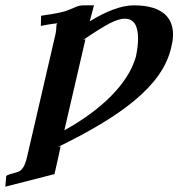

<svg xmlns="http://www.w3.org/2000/svg" viewBox="-71 -465 668 719"><path d="M281 -445H241C227 -445 217 -440.9 206 -436C197 -432 185 -427 170 -422C148 -416 106 -409 83 -406L82 -368C117 -375 136 -377 145 -378C142 -377 140 -374 140 -364C140 -356 139 -348 137 -338L30 124C22 157 12 175 -8 180L-25 185C-45 190 -48 193 -48 197L-51 234L133 187C141 152 149 118 156 83L145 86C381 -29 538 -143 570 -287C574 -303 577 -320 577 -335C577 -393 544 -445 430 -445C382 -445 325 -422 265 -385ZM396 -395C432 -395 446 -367 446 -320C446 -300 443 -277 438 -253C409 -150 306 -52 170 23L249 -318L240 -315C326 -374 366 -395 396 -395Z"/></svg>

Font: Linux Libertine O
Style: Bold Italic
Weight: 700
Italic angle: -11.5°
Designer: Philipp H. Poll
Foundry: Philipp H. Poll
Version: Version 4.1.0